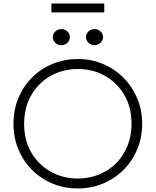

<svg xmlns="http://www.w3.org/2000/svg" viewBox="-20 -1048 878 1083"><path d="M419 15Q342 15 275.8 -12.8Q209.5 -40.5 160.2 -90Q111 -139.5 83.5 -206Q56 -272.5 56 -350Q56 -428 83.5 -494.5Q111 -561 160.2 -610.5Q209.5 -660 275.8 -687.5Q342 -715 419 -715Q495.5 -715 561.5 -687Q627.5 -659 677 -609Q726.5 -559 754.2 -492.8Q782 -426.5 782 -350Q782 -272.5 754.2 -206Q726.5 -139.5 677 -90Q627.5 -40.5 561.5 -12.8Q495.5 15 419 15ZM419 -41Q482 -41 537 -63Q592 -85 633.5 -125.8Q675 -166.5 698.5 -223.5Q722 -280.5 722 -350Q722 -443 681.2 -512.5Q640.5 -582 571.8 -620.5Q503 -659 419 -659Q356 -659 301 -637Q246 -615 204.5 -574.2Q163 -533.5 139.5 -476.8Q116 -420 116 -350Q116 -257 156.8 -187.5Q197.5 -118 266.2 -79.5Q335 -41 419 -41ZM326 -793Q306 -793 292 -806.8Q278 -820.5 278 -839Q278 -851.5 284.5 -861.8Q291 -872 302 -878Q313 -884 326 -884Q345.5 -884 359.8 -871Q374 -858 374 -839Q374 -826.5 367.8 -816Q361.5 -805.5 350.5 -799.2Q339.5 -793 326 -793ZM513 -793Q493 -793 479 -806.8Q465 -820.5 465 -839Q465 -851 471.2 -861.2Q477.5 -871.5 488.5 -877.8Q499.5 -884 513 -884Q532.5 -884 546.8 -871Q561 -858 561 -839Q561 -826.5 554.5 -816Q548 -805.5 537 -799.2Q526 -793 513 -793ZM270 -978V-1028H568V-978Z"/></svg>

Font: Geologica Thin
Style: Regular
Weight: 100
Version: Version 1.010;gftools[0.9.28]